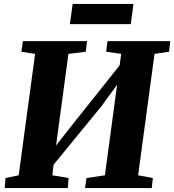

<svg xmlns="http://www.w3.org/2000/svg" viewBox="-20 -951 881 971"><path d="M4 0 8 -50.5 74.5 -64.5 157.5 -678.5 88 -689.5 96 -743H420.5L413.5 -689.5L326 -678.5L254.5 -148.5L222 -162.5L354.5 -331L626.5 -672.5L575.5 -552L593 -678.5L517 -689.5L523.5 -743H841L835 -689.5L761.5 -678.5L678.5 -64.5L753 -50.5L747.5 0H410L417.5 -50.5L510.5 -64.5L581 -587L610.5 -575.5L492.5 -413L207.5 -65L253.5 -138.5L244.5 -64.5L327 -50.5L323 0ZM347.5 -931H655L641.5 -829H333.5Z"/></svg>

Font: Merriweather 20pt Black
Style: Italic
Weight: 900
Italic angle: -7.8°
Version: Version 2.101